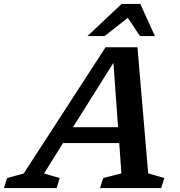

<svg xmlns="http://www.w3.org/2000/svg" viewBox="-83 -955 916 975"><path d="M669.5 -74.5 751.5 -51 735.5 0H425L441 -51L533.5 -74.5L522.5 -228.5H237L140.5 -74L220 -51L204.5 0H-63L-47 -51L37.5 -74L453 -715H615ZM287.5 -309H516.5L493 -636ZM361.5 -772 534.5 -935H629.5L703.5 -772H627.5L566 -864.5L448.5 -772Z"/></svg>

Font: Newsreader 6pt Medium
Style: Italic
Weight: 500
Italic angle: -17°
Designer: Hugues Gentile
Foundry: Production Type
Version: Version 1.003; ttfautohint (v1.8.3)